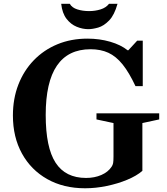

<svg xmlns="http://www.w3.org/2000/svg" viewBox="-20 -974 873 1004"><path d="M425 10.5Q312 10.5 227 -37.5Q142 -85.5 94.8 -171.2Q47.5 -257 47.5 -370Q47.5 -458 76 -531.5Q104.5 -605 156.8 -659Q209 -713 280.2 -742.5Q351.5 -772 437 -772Q500.5 -772 556.2 -755.8Q612 -739.5 647.5 -711H651L697.5 -761.5H726.5V-523.5H688.5Q655 -595 621 -637.2Q587 -679.5 546.8 -698Q506.5 -716.5 453.5 -716.5Q219 -716.5 219 -373Q219 -202.5 270.8 -123Q322.5 -43.5 430 -43.5Q474.5 -43.5 510 -59Q545.5 -74.5 563.5 -102Q569.5 -110.5 571.5 -121.2Q573.5 -132 573.5 -155.5V-330.5L484.5 -349.5V-381.5H812.5V-349.5L724.5 -330.5V-80.5Q694.5 -54.5 645.2 -34Q596 -13.5 538.2 -1.5Q480.5 10.5 425 10.5ZM442 -821.5Q412 -821.5 381.2 -834Q350.5 -846.5 328 -875.5Q305.5 -904.5 300 -954H345Q356.5 -933.5 384.5 -924.8Q412.5 -916 446 -916Q477.5 -916 505.8 -924.8Q534 -933.5 550 -954H594.5Q578 -895 550.5 -866.8Q523 -838.5 493.8 -830Q464.5 -821.5 442 -821.5Z"/></svg>

Font: Libre Caslon Text SemiBold
Style: Regular
Weight: 600
Designer: Pablo Impallari, Rodrigo Fuenzalida, Katja Schimmel
Foundry: Pablo Impallari, Rodrigo Fuenzalida
Version: Version 2.000